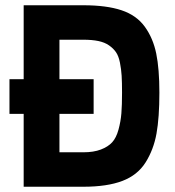

<svg xmlns="http://www.w3.org/2000/svg" viewBox="-20 -710 666 730"><path d="M16 -277V-409H70V-690H297Q385 -690 442 -671Q499 -652 530.5 -608.5Q562 -565 574 -506.5Q586 -448 586 -358Q586 -263 575 -202Q564 -141 533.5 -92.5Q503 -44 445 -22Q387 0 297 0H70V-277ZM444 -358Q444 -397 442.5 -422Q441 -447 436 -472Q431 -497 421 -511.5Q411 -526 394.5 -537.5Q378 -549 354 -554Q330 -559 297 -559H206V-409H336V-277H206V-131H297Q336 -131 363.5 -141.5Q391 -152 406.5 -169Q422 -186 430.5 -217Q439 -248 441.5 -279Q444 -310 444 -358Z"/></svg>

Font: TitilliumText22L Xb
Style: Bold
Weight: 400
Designer: Campivisivi
Foundry: Campivisivi
Version: 1.000